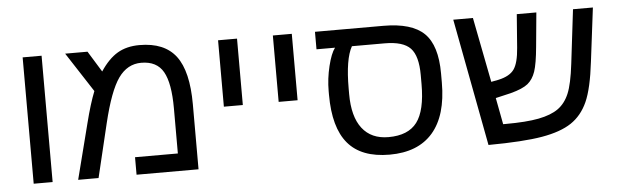

<svg xmlns="http://www.w3.org/2000/svg" viewBox="-43 -753 2919 907"><g transform="rotate(-5 1416.0 -299.5)"><path d="M85 -599.1H174.8V0H85Z M639.6 -608.9Q757.8 -608.9 812.3 -536.9Q866.7 -464.8 866.7 -308.1V0H572.8V-83H775.9V-296.9Q775.9 -416.5 745.1 -470.7Q714.4 -524.9 640.6 -524.9Q574.7 -524.9 532.2 -465.1Q489.7 -405.3 453.6 -254.9L392.6 0H295.9L362.8 -262.2Q385.7 -353.5 408.7 -411.1L286.6 -599.1H392.6L453.6 -500Q491.7 -557.6 535.2 -583.3Q578.6 -608.9 639.6 -608.9Z M1011.7 -599.1H1101.6V-284.2H1011.7Z M1271.5 -599.1H1361.3V-284.2H1271.5Z M1511.2 -314Q1511.2 -373 1525.6 -432.1Q1540 -491.2 1559.1 -516.1H1471.2V-599.1H1795.4Q1930.2 -599.1 1988.8 -541.7Q2047.4 -484.4 2047.4 -351.1V-308.1Q2047.4 -151.9 1977.3 -71Q1907.2 9.8 1772.5 9.8Q1638.7 9.8 1575 -65.7Q1511.2 -141.1 1511.2 -296.9ZM1639.2 -516.1Q1606.4 -458 1606.4 -317.9V-292Q1606.4 -184.6 1649.7 -128.9Q1692.9 -73.2 1774.4 -73.2Q1867.7 -73.2 1909.4 -128.4Q1951.2 -183.6 1951.2 -309.1V-352.1Q1951.2 -442.9 1916.5 -479.5Q1881.8 -516.1 1794.4 -516.1Z M2428.2 -599.1H2521L2505.9 -439Q2498.5 -357.4 2486.1 -321Q2473.6 -284.7 2449.2 -264.9Q2424.8 -245.1 2368.2 -230L2294.9 -212.9L2318.8 -86.9H2330.6Q2428.7 -86.9 2487.8 -98.4Q2546.9 -109.9 2581.1 -134.3Q2615.2 -158.7 2634 -203.4Q2652.8 -248 2664.1 -342.8L2694.8 -599.1H2789.1L2757.8 -346.2Q2742.7 -218.3 2714.8 -156.5Q2687 -94.7 2636.2 -60.8Q2585.4 -26.9 2496.3 -11.5Q2407.2 3.9 2241.2 4.9L2127 -599.1H2220.2L2280.3 -291L2315.9 -297.9Q2368.7 -309.6 2389.6 -339.1Q2410.6 -368.7 2416 -439.9Z"/></g></svg>

Font: Liberation Sans
Style: Regular
Weight: 400
Designer: Steve Matteson
Foundry: Ascender Corporation
Version: Version 2.00.1